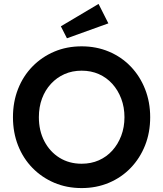

<svg xmlns="http://www.w3.org/2000/svg" viewBox="-20 -948 831 978"><path d="M396 10Q320 10 256.5 -17Q193 -44 145.5 -92.5Q98 -141 72 -207Q46 -273 46 -351Q46 -429 72 -495Q98 -561 145.5 -609.5Q193 -658 256.5 -685Q320 -712 396 -712Q471 -712 535 -685Q599 -658 646 -609Q693 -560 719 -494Q745 -428 745 -351Q745 -273 719 -207.5Q693 -142 646 -93Q599 -44 535 -17Q471 10 396 10ZM396 -114Q444 -114 483.5 -131.5Q523 -149 552 -181Q581 -213 597.5 -256.5Q614 -300 614 -351Q614 -402 597.5 -445.5Q581 -489 552 -521Q523 -553 483.5 -570.5Q444 -588 396 -588Q348 -588 308.5 -570.5Q269 -553 239.5 -521Q210 -489 194 -446Q178 -403 178 -351Q178 -282 206 -228.5Q234 -175 283 -144.5Q332 -114 396 -114ZM321 -753 290 -814 482 -928 532 -829Z"/></svg>

Font: Readex Pro Medium
Style: Regular
Weight: 500
Designer: Bonnie Shaver-Troup, Thomas Jockin
Foundry: Lexend
Version: Version 1.204